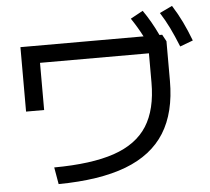

<svg xmlns="http://www.w3.org/2000/svg" viewBox="-56 -879 1051 962"><g transform="rotate(-5 469.0 -398.0)"><path d="M708 -445.3V-591.8H160.2V-354.5H69.3V-678.7H688.5Q665 -724.6 632.8 -772.5L695.3 -806.6Q735.4 -749.5 768.6 -678.7H782.2L800.8 -644.5V-445.3Q800.8 -286.1 736.6 -183.8Q672.4 -81.5 540 -31Q407.7 19.5 200.2 21.5L185.5 -63.5Q373.5 -64.5 487.8 -103.5Q602.1 -142.6 655 -225.8Q708 -309.1 708 -445.3ZM780.3 -788.1 843.8 -818.4Q870.6 -775.9 891.6 -732.7Q912.6 -689.5 932.6 -636.7L867.2 -612.3Q845.2 -667 825 -708.5Q804.7 -750 780.3 -788.1Z"/></g></svg>

Font: Pretendard JP Medium
Style: Regular
Weight: 500
Designer: Base glyphs from Inter by Rasmus Andersson; Hangeul glyphs from Noto Sans CJK(Source Han Sans) by Jang Soo-young and Kan
Foundry: Kil Hyung-jin
Version: Version 1.309